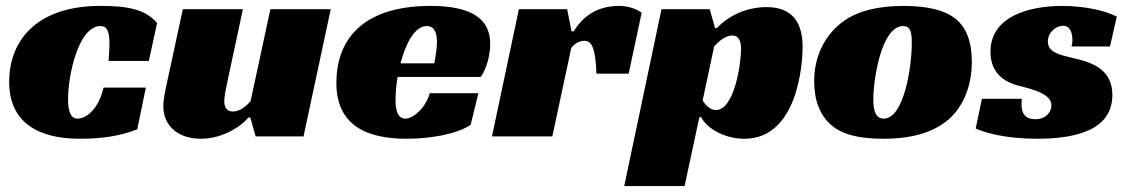

<svg xmlns="http://www.w3.org/2000/svg" viewBox="-20 -461 3822 649"><path d="M473 -165H330C313 -90 270 -60 242 -60C214 -60 210 -97 210 -126C210 -206 245 -373 320 -373C341 -373 350 -356 350 -314C350 -293 348 -277 347 -255H483L511 -383C470 -432 405 -441 319 -441C107 -441 11 -327 11 -184C11 -45 112 8 250 8C328 8 388 -2 444 -24Z M827 -119C815 -105 792 -84 768 -84C745 -84 738 -100 738 -120C738 -135 746 -174 751 -196L801 -430H598L556 -235C547 -191 532 -135 532 -102C532 -37 580 8 660 8C720 8 785 -23 820 -64H826L844 0H1006L1098 -430H894Z M1605 -201C1626 -230 1637 -277 1637 -313C1637 -401 1568 -441 1436 -441C1191 -441 1117 -313 1117 -181C1117 -36 1221 8 1354 8C1427 8 1519 -5 1571 -39L1597 -146H1433C1417 -92 1374 -60 1351 -60C1320 -60 1317 -98 1317 -123C1317 -144 1319 -172 1324 -201ZM1457 -320C1457 -290 1448 -247 1448 -247H1334C1351 -313 1381 -373 1423 -373C1441 -373 1457 -361 1457 -320Z M1643 0H1847L1911 -299C1927 -319 1943 -323 1956 -323C1982 -323 1993 -294 1996 -212H2105L2149 -418C2121 -439 2083 -441 2073 -441C1995 -441 1949 -403 1919 -355H1912L1897 -430H1734Z M2344 -65H2350C2369 -27 2429 8 2496 8C2677 8 2693 -247 2693 -302C2693 -378 2664 -437 2571 -437C2514 -437 2451 -416 2403 -366H2397L2379 -430H2216L2090 168H2294ZM2400 -89C2380 -89 2365 -106 2355 -121L2394 -304C2405 -317 2430 -341 2455 -341C2478 -341 2485 -321 2485 -295C2485 -249 2463 -89 2400 -89Z M3035 -441C2949 -441 2884 -425 2835 -392C2769 -346 2732 -272 2732 -186C2732 -122 2752 -71 2789 -39C2825 -7 2882 8 2965 8C3062 8 3134 -13 3185 -56C3236 -100 3265 -170 3265 -253C3265 -320 3246 -370 3208 -399C3172 -427 3114 -441 3035 -441ZM2967 -60C2942 -60 2932 -83 2932 -125C2932 -195 2960 -373 3033 -373C3057 -373 3062 -353 3062 -316C3062 -232 3035 -60 2967 -60Z M3732 -304 3755 -405C3714 -426 3644 -441 3571 -441C3453 -441 3328 -403 3328 -286C3328 -203 3390 -180 3424 -171C3473 -159 3534 -143 3534 -105C3534 -86 3519 -58 3480 -58C3446 -58 3433 -77 3433 -108C3433 -114 3433 -121 3434 -127H3299L3278 -27C3306 -13 3378 8 3486 8C3628 8 3740 -27 3740 -140C3740 -220 3682 -247 3619 -262C3573 -274 3522 -279 3522 -321C3522 -353 3551 -374 3573 -374C3598 -374 3605 -349 3605 -325C3605 -317 3603 -310 3602 -304Z"/></svg>

Font: Racing Sans One
Style: Regular
Weight: 400
Designer: Pablo Impallari, Rodrigo Fuenzalida
Foundry: Pablo Impallari, Rodrigo Fuenzalida
Version: Version 1.001